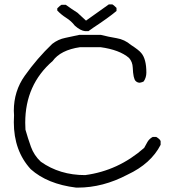

<svg xmlns="http://www.w3.org/2000/svg" viewBox="-20 -856 796 875"><path d="M383 -714H368Q347 -716 321 -739Q305 -760 282 -774.5Q259 -789 241 -808V-818Q255 -832 260 -834H280Q306 -815 333 -798L372 -762L476 -836H492Q497 -834 511 -820V-806Q474 -775 404 -729ZM335 -1H327Q196 -17 120 -85Q43 -169 43 -299L44 -331L43 -351Q43 -441 93 -511Q149 -590 218 -656Q245 -677 278 -683.5Q311 -690 341 -697H440Q475 -688 511.5 -682Q548 -676 577 -651Q613 -628 624 -614Q647 -587 647 -525Q647 -503 635 -485Q629 -481 617 -479Q606 -479 598 -487Q587 -498 585 -548Q584 -574 568 -592Q525 -629 438 -641H345Q256 -628 220 -578Q95 -470 95 -297L96 -265Q107 -226 121 -187Q135 -148 166 -119Q252 -58 368 -58Q519 -78 637 -182Q644 -196 652.5 -210Q661 -224 676 -232H692Q709 -222 712 -213V-196Q668 -110 561 -60Q449 -1 335 -1Z"/></svg>

Font: Yozai
Style: Regular
Weight: 400
Designer: LXGW / Y.OzVox
Foundry: LXGW / Y.OzVox
Version: Version 0.861;October 22, 2024